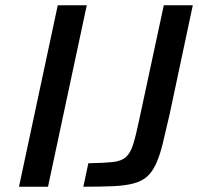

<svg xmlns="http://www.w3.org/2000/svg" viewBox="-20 -708 754 728"><path d="M52 0 199 -688H309L162 0ZM296 0 315 -89Q374 -90 407 -93.5Q440 -97 457.5 -112.5Q475 -128 485.5 -162.5Q496 -197 509 -259L601 -688H711L623 -274Q608 -208 596.5 -161.5Q585 -115 570.5 -84.5Q556 -54 536 -37Q516 -20 484.5 -12Q453 -4 407.5 -2Q362 0 296 0Z"/></svg>

Font: Saira SemiExpanded Medium
Style: Italic
Weight: 500
Width: 6
Italic angle: -12°
Designer: Hector Gatti with collaboration of the Omnibus-Type team
Foundry: Omnibus-Type
Version: Version 1.101